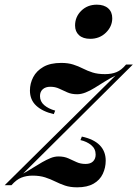

<svg xmlns="http://www.w3.org/2000/svg" viewBox="-68 -792 588 821"><path d="M31 -50Q53 -62 73.5 -75Q94 -88 112.5 -98.5Q131 -109 148 -116Q165 -123 182 -123Q206 -123 224 -115Q242 -107 259 -99Q276 -91 298 -91Q319 -91 330 -102Q341 -113 341 -131Q341 -156 322 -171.5Q303 -187 276 -193L282 -208Q333 -197 358.5 -171Q384 -145 384 -105Q384 -75 371.5 -48.5Q359 -22 332 -6.5Q305 9 262 9Q232 9 210 1.5Q188 -6 168 -16Q148 -26 125 -33.5Q102 -41 71 -41Q45 -41 23.5 -32.5Q2 -24 -19 0H-48L426 -469Q402 -457 379.5 -443Q357 -429 337 -416.5Q317 -404 298 -396.5Q279 -389 262 -389Q238 -389 220 -397Q202 -405 185 -413Q168 -421 147 -421Q127 -421 115 -410.5Q103 -400 103 -381Q103 -358 121 -342.5Q139 -327 168 -319L162 -304Q114 -315 87 -340Q60 -365 60 -405Q60 -435 74 -462Q88 -489 117.5 -506Q147 -523 194 -523Q223 -523 245 -516Q267 -509 286.5 -499Q306 -489 328 -482Q350 -475 381 -475Q409 -475 430 -483.5Q451 -492 471 -516H500ZM253 -683Q253 -720 279.5 -746Q306 -772 346 -772Q377 -772 394.5 -756.5Q412 -741 412 -714Q412 -679 385 -652.5Q358 -626 318 -626Q287 -626 270 -641.5Q253 -657 253 -683Z"/></svg>

Font: Playfair Display SemiBold
Style: Italic
Weight: 600
Italic angle: -14°
Designer: Claus Eggers Sørensen
Foundry: Claus Eggers Sørensen
Version: Version 1.203